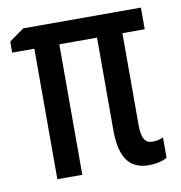

<svg xmlns="http://www.w3.org/2000/svg" viewBox="-67 -601 630 670"><g transform="rotate(-10 248.0 -266.0)"><path d="M434.6 -71.3Q443.4 -71.3 453.6 -73.2Q463.9 -75.2 472.7 -79.6V-7.3Q461.4 -0.5 443.8 3.4Q426.3 7.3 406.7 7.3Q356 7.3 331.3 -27.6Q306.6 -62.5 306.6 -133.8V-462.4H172.9V0H84.5V-462.4H5.9V-501.5L58.6 -539.1H475.6V-462.4H396.5V-135.7Q396.5 -101.1 405.8 -86.2Q415 -71.3 434.6 -71.3Z"/></g></svg>

Font: Open Sans Condensed Medium
Style: Regular
Weight: 500
Width: 3
Designer: Monotype Design Team
Foundry: Monotype Imaging Inc.
Version: Version 3.000